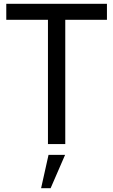

<svg xmlns="http://www.w3.org/2000/svg" viewBox="-20 -757 595 1009"><path d="M232 0V-653H13V-737H542V-653H323V0ZM196 232 235 57H322L246 232Z"/></svg>

Font: Tomorrow
Style: Regular
Weight: 400
Designer: Tony de Marco, Monica Rizzolli
Foundry: Just in Type
Version: Version 2.002